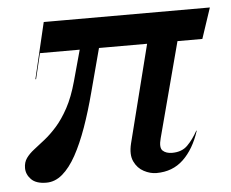

<svg xmlns="http://www.w3.org/2000/svg" viewBox="-41 -507 678 563"><g transform="rotate(-5 298.0 -225.0)"><path d="M68 -295 107 -460H596L566 -370H88L70 -295ZM74 10Q43.5 10 29.2 -4.8Q15 -19.5 15 -38Q15 -55 23.5 -67Q32 -79 46.5 -90.2Q61 -101.5 78.8 -115.5Q96.5 -129.5 115 -150.2Q133.5 -171 150.5 -202.2Q167.5 -233.5 180 -279L227 -450H283L228 -243Q213.5 -187.5 197 -141.2Q180.5 -95 161.8 -61Q143 -27 121.2 -8.5Q99.5 10 74 10ZM398 10Q379.5 10 361 0.2Q342.5 -9.5 332.8 -30Q323 -50.5 331 -83L416 -420H506L419 -91Q411.5 -63.5 421.2 -54.2Q431 -45 449 -45Q477.5 -45 494.2 -61.8Q511 -78.5 525 -104L526 -103Q509 -50.5 477.2 -20.2Q445.5 10 398 10Z"/></g></svg>

Font: Bodoni Moda 96pt
Style: Italic
Weight: 400
Italic angle: -13°
Version: Version 2.004